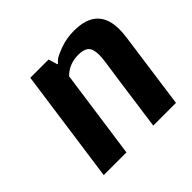

<svg xmlns="http://www.w3.org/2000/svg" viewBox="-130 -652 795 795"><g transform="rotate(-45 267.0 -255.0)"><path d="M128 -500H235L247 -460H250Q255 -466 264.5 -474Q274 -482 311.5 -496Q349 -510 394 -510Q531 -510 531 -381Q531 -362 528 -339L481 0H348Q389 -298 394 -328Q397 -349 397 -365Q397 -400 382.5 -413.5Q368 -427 336 -427Q282 -427 246 -391L191 0H58Z"/></g></svg>

Font: Arsenal
Style: Bold Italic
Weight: 700
Italic angle: -9.10001°
Designer: Andrij Shevchenko
Foundry: Stairsfor
Version: Version 2.001;PS 002.001;hotconv 1.0.88;makeotf.lib2.5.64775